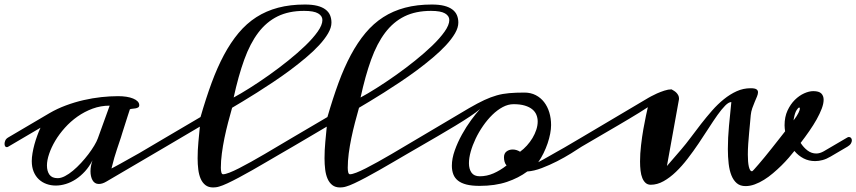

<svg xmlns="http://www.w3.org/2000/svg" viewBox="-36 -802 3747 840"><path d="M0 -160.2Q-3.4 -158.2 -6.3 -158.2Q-11.2 -158.2 -13.7 -162.4Q-16.1 -166.5 -16.1 -172.9Q-16.1 -179.7 -12.7 -187.5Q-9.3 -195.3 0 -200.7L180.7 -307.1Q214.4 -326.7 252.4 -340.8Q290.5 -355 329.8 -364Q369.1 -373 407.7 -377.2Q446.3 -381.3 480.5 -381.3Q500 -381.3 517.1 -378.7Q534.2 -376 546.6 -370.8Q559.1 -365.7 566.2 -358.4Q573.2 -351.1 573.2 -341.8Q573.2 -335 568.4 -332Q563.5 -329.1 556.9 -327.9Q550.3 -326.7 543.2 -326.2Q536.1 -325.7 532.2 -323.7Q529.3 -314.5 522.9 -295.2Q516.6 -275.9 510.3 -255.6Q503.9 -235.4 498.8 -219.5Q493.7 -203.6 493.2 -201.2Q486.8 -180.7 475.8 -149.2Q464.8 -117.7 451.7 -64.9Q452.1 -64.9 462.6 -70.6Q473.1 -76.2 490 -85.4Q506.8 -94.7 528.3 -106.9Q549.8 -119.1 572.8 -131.8L689.5 -200.7Q696.3 -204.6 701.2 -204.6Q706.5 -204.6 709.5 -200.9Q712.4 -197.3 712.4 -191.9Q712.4 -185.1 707 -176Q701.7 -167 689.5 -160.2L429.7 -7.8Q419.9 -2 411.6 0.5Q403.3 2.9 396.5 2.9Q386.7 2.9 379.9 -1.5Q373 -5.9 368.7 -13.7Q364.3 -21.5 362.1 -31.5Q359.9 -41.5 359.9 -52.7Q359.9 -64.9 362.3 -77.1Q364.7 -89.4 368.7 -100.6Q354.5 -72.8 335.7 -52.2Q316.9 -31.7 295.7 -17.8Q274.4 -3.9 252 2.9Q229.5 9.8 208 9.8Q186.5 9.8 167.5 2.9Q148.4 -3.9 134 -17.3Q119.6 -30.8 111.3 -50.8Q103 -70.8 103 -97.2Q103 -112.8 106.2 -131.8Q109.4 -150.9 114.7 -170.4Q120.1 -189.9 127 -208.7Q133.8 -227.5 141.1 -243.2ZM443.8 -339.8Q404.8 -339.8 369.1 -326.7Q333.5 -313.5 303 -292Q272.5 -270.5 247.8 -242.9Q223.1 -215.3 205.8 -186.3Q188.5 -157.2 179 -128.9Q169.4 -100.6 169.4 -78.1Q169.4 -53.2 180.4 -37.8Q191.4 -22.5 216.3 -22.5Q231 -22.5 248.3 -31.5Q265.6 -40.5 283.4 -55.4Q301.3 -70.3 318.6 -89.1Q335.9 -107.9 350.6 -127.2Q365.2 -146.5 376.2 -164.8Q387.2 -183.1 392.1 -196.8Z M1244.6 -200.7Q1248 -202.6 1252 -202.6Q1257.8 -202.6 1262.7 -198.7Q1267.6 -194.8 1267.6 -188Q1267.6 -182.1 1262.5 -174.8Q1257.3 -167.5 1244.6 -160.2Q1219.7 -146 1190.2 -128.7Q1160.6 -111.3 1129.6 -93.3Q1098.6 -75.2 1067.9 -57.6Q1037.1 -40 1009.5 -25.4Q981.9 -10.7 959.5 -0.2Q937 10.3 922.9 14.2Q915 16.6 908.4 17.3Q901.9 18.1 896.5 18.1Q876 18.1 862.8 7.8Q849.6 -2.4 842 -19.8Q834.5 -37.1 831.5 -60.3Q828.6 -83.5 828.6 -109.4Q828.6 -144.5 832 -180.9Q835.4 -217.3 838.4 -248L732.4 -185.5L689.5 -160.2Q686 -158.2 681.6 -158.2Q675.8 -158.2 671.4 -162.1Q667 -166 667 -172.9Q667 -178.7 671.9 -185.8Q676.8 -192.9 689.5 -200.7L841.3 -290Q864.7 -371.1 889.6 -439Q914.6 -506.8 943.8 -561.5Q973.1 -616.2 1007.8 -657.7Q1042.5 -699.2 1085.4 -726.8Q1128.4 -754.4 1180.9 -768.3Q1233.4 -782.2 1297.9 -782.2Q1330.1 -782.2 1352.1 -776.6Q1374 -771 1387.9 -760.5Q1401.9 -750 1408 -735.4Q1414.1 -720.7 1414.1 -703.1Q1414.1 -681.2 1399.4 -656Q1384.8 -630.9 1359.9 -604Q1335 -577.1 1302.2 -549.6Q1269.5 -522 1233.4 -495.1Q1197.3 -468.3 1159.9 -443.4Q1122.6 -418.5 1088.6 -397Q1054.7 -375.5 1026.1 -358.4Q997.6 -341.3 979.5 -330.6Q970.7 -299.8 961.9 -266.1Q953.1 -232.4 946 -198.2Q939 -164.1 934.6 -130.6Q930.2 -97.2 930.2 -67.9Q930.2 -56.2 932.4 -47.9Q934.6 -39.6 939.9 -39.6Q949.2 -39.6 967.5 -46.6Q985.8 -53.7 1009.8 -65.9Q1033.7 -78.1 1062.3 -94Q1090.8 -109.9 1121.6 -127.9Q1152.3 -146 1183.6 -164.6Q1214.8 -183.1 1244.6 -200.7ZM986.3 -375.5Q1015.6 -391.1 1055.9 -416.5Q1096.2 -441.9 1139.4 -472.4Q1182.6 -502.9 1224.6 -536.6Q1266.6 -570.3 1300 -602.5Q1333.5 -634.8 1354 -663.8Q1374.5 -692.9 1374.5 -714.4Q1374.5 -732.4 1355.7 -743.4Q1336.9 -754.4 1294.4 -754.4Q1227.5 -754.4 1178.7 -730.5Q1129.9 -706.5 1094 -659.2Q1058.1 -611.8 1032.5 -540.8Q1006.8 -469.7 986.3 -375.5Z M1799.8 -200.7Q1803.2 -202.6 1807.1 -202.6Q1813 -202.6 1817.9 -198.7Q1822.8 -194.8 1822.8 -188Q1822.8 -182.1 1817.6 -174.8Q1812.5 -167.5 1799.8 -160.2Q1774.9 -146 1745.4 -128.7Q1715.8 -111.3 1684.8 -93.3Q1653.8 -75.2 1623 -57.6Q1592.3 -40 1564.7 -25.4Q1537.1 -10.7 1514.6 -0.2Q1492.2 10.3 1478 14.2Q1470.2 16.6 1463.6 17.3Q1457 18.1 1451.7 18.1Q1431.2 18.1 1418 7.8Q1404.8 -2.4 1397.2 -19.8Q1389.6 -37.1 1386.7 -60.3Q1383.8 -83.5 1383.8 -109.4Q1383.8 -144.5 1387.2 -180.9Q1390.6 -217.3 1393.6 -248L1287.6 -185.5L1244.6 -160.2Q1241.2 -158.2 1236.8 -158.2Q1231 -158.2 1226.6 -162.1Q1222.2 -166 1222.2 -172.9Q1222.2 -178.7 1227.1 -185.8Q1231.9 -192.9 1244.6 -200.7L1396.5 -290Q1419.9 -371.1 1444.8 -439Q1469.7 -506.8 1499 -561.5Q1528.3 -616.2 1563 -657.7Q1597.7 -699.2 1640.6 -726.8Q1683.6 -754.4 1736.1 -768.3Q1788.6 -782.2 1853 -782.2Q1885.3 -782.2 1907.2 -776.6Q1929.2 -771 1943.1 -760.5Q1957 -750 1963.1 -735.4Q1969.2 -720.7 1969.2 -703.1Q1969.2 -681.2 1954.6 -656Q1939.9 -630.9 1915 -604Q1890.1 -577.1 1857.4 -549.6Q1824.7 -522 1788.6 -495.1Q1752.4 -468.3 1715.1 -443.4Q1677.7 -418.5 1643.8 -397Q1609.9 -375.5 1581.3 -358.4Q1552.7 -341.3 1534.7 -330.6Q1525.9 -299.8 1517.1 -266.1Q1508.3 -232.4 1501.2 -198.2Q1494.1 -164.1 1489.7 -130.6Q1485.4 -97.2 1485.4 -67.9Q1485.4 -56.2 1487.5 -47.9Q1489.7 -39.6 1495.1 -39.6Q1504.4 -39.6 1522.7 -46.6Q1541 -53.7 1564.9 -65.9Q1588.9 -78.1 1617.4 -94Q1646 -109.9 1676.8 -127.9Q1707.5 -146 1738.8 -164.6Q1770 -183.1 1799.8 -200.7ZM1541.5 -375.5Q1570.8 -391.1 1611.1 -416.5Q1651.4 -441.9 1694.6 -472.4Q1737.8 -502.9 1779.8 -536.6Q1821.8 -570.3 1855.2 -602.5Q1888.7 -634.8 1909.2 -663.8Q1929.7 -692.9 1929.7 -714.4Q1929.7 -732.4 1910.9 -743.4Q1892.1 -754.4 1849.6 -754.4Q1782.7 -754.4 1733.9 -730.5Q1685.1 -706.5 1649.2 -659.2Q1613.3 -611.8 1587.6 -540.8Q1562 -469.7 1541.5 -375.5Z M2258.3 -397Q2286.1 -397 2307.9 -385.7Q2329.6 -374.5 2344.5 -355.2Q2359.4 -335.9 2367.2 -310.1Q2375 -284.2 2375 -254.9Q2375 -237.8 2371.1 -217.3Q2367.2 -196.8 2359.9 -175Q2352.5 -153.3 2342 -131.8Q2331.5 -110.4 2318.8 -92.3Q2328.1 -97.2 2341.3 -104.5Q2354.5 -111.8 2369.4 -120.4Q2384.3 -128.9 2400.6 -138.2Q2417 -147.5 2432.6 -156.2L2508.3 -200.7Q2511.7 -202.6 2517.6 -202.6Q2528.8 -202.6 2528.8 -190.9Q2528.8 -174.8 2508.3 -160.2Q2490.7 -148.4 2462.4 -130.9Q2434.1 -113.3 2401.1 -96.4Q2368.2 -79.6 2334.2 -66.7Q2300.3 -53.7 2271 -51.8Q2232.9 -23.4 2181.6 -6.1Q2130.4 11.2 2062 11.2Q2028.3 11.2 2005.1 5.4Q1981.9 -0.5 1967.8 -11.7Q1953.6 -22.9 1947.3 -39.3Q1940.9 -55.7 1940.9 -77.1Q1940.9 -108.4 1953.6 -144Q1966.3 -179.7 1985.1 -213.6Q2003.9 -247.6 2025.4 -276.9Q2046.9 -306.2 2064.5 -325.2Q2048.8 -311.5 2020.3 -292.5Q1991.7 -273.4 1955.8 -251.7Q1919.9 -230 1879.6 -206.5Q1839.4 -183.1 1799.8 -160.2Q1793.9 -157.7 1789.1 -157.7Q1782.7 -157.7 1779.3 -161.4Q1775.9 -165 1775.9 -170.9Q1775.9 -177.7 1781.5 -185.3Q1787.1 -192.9 1799.8 -200.7Q1874 -244.1 1926.3 -275.6Q1978.5 -307.1 2016.6 -329.1Q2054.7 -351.1 2083 -364.3Q2111.3 -377.4 2137.5 -384.8Q2163.6 -392.1 2191.9 -394.5Q2220.2 -397 2258.3 -397ZM2063 -30.8Q2093.8 -30.8 2123 -43.5Q2152.3 -56.2 2180.2 -78.1Q2173.8 -85.4 2171.4 -94.7Q2168.9 -104 2168.9 -113.8Q2168.9 -130.9 2180.2 -139.4Q2191.4 -147.9 2207 -147.9Q2223.6 -147.9 2239.3 -138.2Q2254.9 -149.4 2269 -165Q2283.2 -180.7 2293.7 -198.2Q2304.2 -215.8 2310.3 -234.4Q2316.4 -252.9 2316.4 -270.5Q2316.4 -285.6 2310.8 -299.6Q2305.2 -313.5 2292.7 -323.7Q2280.3 -334 2260 -340.1Q2239.7 -346.2 2210.9 -346.2Q2187 -346.2 2163.3 -333.5Q2139.6 -320.8 2117.9 -299.6Q2096.2 -278.3 2077.4 -251.2Q2058.6 -224.1 2044.9 -195.3Q2031.2 -166.5 2023.4 -138.7Q2015.6 -110.8 2015.6 -87.9Q2015.6 -62.5 2026.9 -46.6Q2038.1 -30.8 2063 -30.8Z M3254.4 -52.7Q3255.9 -52.7 3263.4 -61Q3271 -69.3 3283 -83.3Q3294.9 -97.2 3309.8 -115.2Q3324.7 -133.3 3340.1 -152.8Q3355.5 -172.4 3370.8 -191.7Q3386.2 -210.9 3398.9 -227.5Q3397.9 -234.4 3397.2 -240.7Q3396.5 -247.1 3396.5 -253.9Q3396.5 -290.5 3409.4 -318.4Q3422.4 -346.2 3441.4 -365Q3460.4 -383.8 3482.2 -393.6Q3503.9 -403.3 3522 -403.3Q3546.9 -403.3 3557.1 -393.1Q3567.4 -382.8 3567.4 -365.7Q3567.4 -348.6 3559.1 -326.7Q3550.8 -304.7 3536.9 -279.8Q3522.9 -254.9 3504.6 -228.5Q3486.3 -202.1 3466.8 -176.8Q3480 -156.2 3497.3 -143.3Q3514.6 -130.4 3535.2 -130.4Q3550.8 -130.4 3567.9 -140.1L3671.4 -200.7Q3674.8 -202.6 3678.2 -202.6Q3683.6 -202.6 3687.3 -198.5Q3690.9 -194.3 3690.9 -187.5Q3690.9 -181.2 3686.5 -173.8Q3682.1 -166.5 3671.4 -160.2L3598.1 -117.2Q3580.1 -106.4 3563 -101.8Q3545.9 -97.2 3530.3 -97.2Q3502.4 -97.2 3479.5 -109.1Q3456.5 -121.1 3439.5 -141.6Q3428.7 -127.9 3414.3 -111.3Q3399.9 -94.7 3382.6 -77.6Q3365.2 -60.5 3345.9 -44.2Q3326.7 -27.8 3306.6 -15.4Q3286.6 -2.9 3266.1 4.6Q3245.6 12.2 3225.6 12.2Q3202.6 12.2 3187.7 -0.2Q3172.9 -12.7 3164.1 -34.4Q3155.3 -56.2 3151.9 -85.7Q3148.4 -115.2 3148.4 -149.9Q3148.4 -198.7 3153.3 -251.2Q3158.2 -303.7 3163.6 -355.5Q3151.9 -355.5 3136.5 -339.8Q3121.1 -324.2 3103 -298.8Q3085 -273.4 3064.2 -241Q3043.5 -208.5 3020.5 -174.6Q2997.6 -140.6 2972.7 -108.2Q2947.8 -75.7 2921.4 -50.3Q2895 -24.9 2867.2 -9.3Q2839.4 6.3 2811 6.3Q2797.9 6.3 2788.8 -1.5Q2779.8 -9.3 2774.2 -22.9Q2768.6 -36.6 2766.4 -55.4Q2764.2 -74.2 2764.2 -95.7Q2764.2 -129.4 2768.6 -166.7Q2772.9 -204.1 2778.8 -237.5Q2784.7 -271 2790.3 -296.9Q2795.9 -322.8 2798.3 -333Q2782.2 -322.3 2761.2 -309.3Q2740.2 -296.4 2717 -282.5Q2693.8 -268.6 2669.2 -254.2Q2644.5 -239.7 2621.1 -226.1L2508.3 -160.2Q2504.4 -157.7 2500.7 -156.7Q2497.1 -155.8 2494.1 -155.8Q2482.9 -155.8 2482.9 -167.5Q2482.9 -174.3 2488.5 -183.3Q2494.1 -192.4 2508.3 -200.7L2800.8 -374Q2801.8 -374.5 2812.3 -380.4Q2822.8 -386.2 2838.1 -393.1Q2853.5 -399.9 2870.6 -405.5Q2887.7 -411.1 2901.9 -411.1Q2907.2 -408.2 2913.1 -404.5Q2918.9 -400.9 2923.6 -396Q2928.2 -391.1 2931.4 -385Q2934.6 -378.9 2934.6 -371.6Q2934.6 -370.1 2934.6 -368.4Q2934.6 -366.7 2934.1 -365.2L2881.8 -75.7L2943.8 -147.5Q2964.8 -171.9 2986.6 -201.2Q3008.3 -230.5 3031.5 -260.3Q3054.7 -290 3079.3 -318.1Q3104 -346.2 3130.9 -367.9Q3157.7 -389.6 3186.8 -402.8Q3215.8 -416 3248 -416Q3266.1 -416 3273.2 -411.4Q3280.3 -406.7 3280.3 -398.4Q3280.3 -390.6 3275.9 -379.9Q3271.5 -369.1 3265.9 -356.2Q3260.3 -343.3 3255.1 -328.4Q3250 -313.5 3248.5 -297.9Q3247.6 -285.6 3245.6 -265.6Q3243.7 -245.6 3241.5 -221.9Q3239.3 -198.2 3237.5 -173.1Q3235.8 -147.9 3235.8 -125.5Q3235.8 -109.9 3236.8 -96.7Q3237.8 -83.5 3240 -73.7Q3242.2 -64 3245.6 -58.3Q3249 -52.7 3254.4 -52.7ZM3438 -288.1Q3437 -285.2 3436.8 -282Q3436.5 -278.8 3436 -275.4Q3451.7 -295.9 3457.5 -308.6Q3463.4 -321.3 3463.4 -326.7Q3463.4 -331.5 3460.4 -331.5Q3456.5 -331.5 3449.5 -320.8Q3442.4 -310.1 3438 -288.1Z"/></svg>

Font: Meddon
Style: Regular
Weight: 400
Designer: Vernon Adams
Foundry: Vernon Adams
Version: Version 1.000